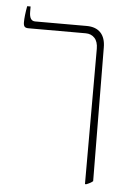

<svg xmlns="http://www.w3.org/2000/svg" viewBox="-49 -684 488 728"><g transform="rotate(5 194.5 -320.5)"><path d="M302 -509Q302 -536 289 -550Q276 -564 255 -564H37Q26 -564 22 -569Q18 -574 18 -585Q18 -609 25 -647H38V-627Q38 -592 60 -592H256Q291 -592 309.5 -572.5Q328 -553 328 -516L332 -8Q325 -1 307 6H302Z"/></g></svg>

Font: Noto Serif Hebrew NarrowThin
Style: Regular
Weight: 250
Width: 4
Designer: Monotype Design Team
Foundry: Monotype Imaging Inc.
Version: Version 1.000